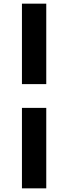

<svg xmlns="http://www.w3.org/2000/svg" viewBox="-20 -810 373 1050"><path d="M100 220H233V-220H100ZM100 -350H233V-790H100Z"/></svg>

Font: Unageo
Style: Bold
Weight: 700
Designer: Richard Sepsi
Foundry: Richard Sepsi
Version: Version 2.000